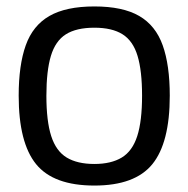

<svg xmlns="http://www.w3.org/2000/svg" viewBox="-20 -566 585 596"><path d="M38 -269Q38 -364 60 -425.5Q82 -487 133.5 -516.5Q185 -546 273 -546Q361 -546 412 -516.5Q463 -487 485 -425.5Q507 -364 507 -269Q507 -123 453 -56.5Q399 10 273 10Q146 10 92 -56.5Q38 -123 38 -269ZM124 -269Q124 -190 139 -143.5Q154 -97 187 -77Q220 -57 273 -57Q325 -57 358 -77Q391 -97 406 -143.5Q421 -190 421 -269Q421 -346 407 -392.5Q393 -439 360.5 -459.5Q328 -480 273 -480Q217 -480 184.5 -459.5Q152 -439 138 -392.5Q124 -346 124 -269Z"/></svg>

Font: Georama
Style: Regular
Weight: 400
Designer: Jean-Baptiste Levee
Foundry: Production Type
Version: Version 1.000